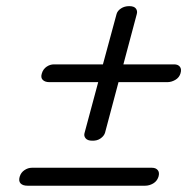

<svg xmlns="http://www.w3.org/2000/svg" viewBox="-20 -654 604 610"><path d="M273 -207Q258 -207 251.8 -214.8Q245.5 -222.5 249 -233L292 -393H137Q123 -393 115.8 -400.2Q108.5 -407.5 113 -421Q117 -434.5 128 -442Q139 -449.5 151.5 -449.5H307L350.5 -610Q353.5 -620 364.5 -627.2Q375.5 -634.5 390.5 -634.5Q406 -634.5 411.8 -626.8Q417.5 -619 414.5 -609L372 -449.5H533.5Q545.5 -449.5 551.5 -442Q557.5 -434.5 553.5 -421Q549.5 -407.5 537 -400.2Q524.5 -393 511.5 -393H356.5L313.5 -231.5Q310 -221.5 299.2 -214Q288.5 -206.5 273 -207ZM42.5 -92.5Q46.5 -106 57.8 -113.5Q69 -121 81 -121H463Q475 -121 481.2 -113.5Q487.5 -106 483.5 -92.5Q479 -78.5 466.8 -71.2Q454.5 -64 441.5 -64H67Q52.5 -64 45.5 -71.2Q38.5 -78.5 42.5 -92.5Z"/></svg>

Font: Fraunces 9pt S000 SemiBold
Style: Italic
Weight: 600
Italic angle: -16°
Version: Version 1.000; ttfautohint (v1.8.3)